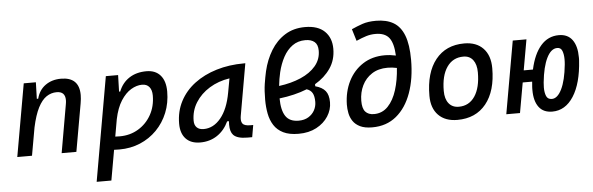

<svg xmlns="http://www.w3.org/2000/svg" viewBox="-56 -941 4214 1364"><g transform="rotate(-5 2051.0 -258.5)"><path d="M36.6 0 127.9 -517.6H214.4L210.9 -399.9H220.7Q236.3 -460.9 282.7 -494.1Q329.1 -527.3 394 -527.3Q523.9 -527.3 523.9 -399.9Q523.9 -373 518.1 -340.3L458 0H353L413.1 -344.2Q416 -359.9 416 -373Q416 -434.6 355 -434.6Q315.9 -434.6 282.5 -412.4Q249 -390.1 222.4 -338.4Q195.8 -286.6 176.8 -198.7L141.6 0Z M688 224.6H583L713.4 -517.6H800.8L797.4 -399.9H805.7Q829.6 -460.9 880.6 -494.1Q931.6 -527.3 1003.4 -527.3Q1067.4 -527.3 1102.8 -486.6Q1138.2 -445.8 1138.2 -371.1Q1138.2 -289.6 1110.1 -220.2Q1082 -150.9 1031.2 -99.1Q980.5 -47.4 912.4 -18.8Q844.2 9.8 764.2 9.8Q745.6 9.8 726.1 8.8ZM742.7 -84Q758.3 -83 774.9 -83Q848.6 -83 907.2 -118.2Q965.8 -153.3 999.8 -214.1Q1033.7 -274.9 1033.7 -351.6Q1033.7 -391.1 1015.6 -412.8Q997.6 -434.6 964.4 -434.6Q925.3 -434.6 885.5 -410.9Q845.7 -387.2 813.2 -336.7Q780.8 -286.1 764.2 -206.1Z M1341.3 10.3Q1274.9 10.3 1238.8 -27.8Q1202.6 -65.9 1202.6 -135.3Q1202.6 -223.1 1240 -294.7Q1277.3 -366.2 1344.7 -417Q1412.1 -467.8 1502.4 -495.1Q1592.8 -522.5 1698.7 -522.5H1708.5L1644 -154.8Q1641.6 -141.6 1641.6 -130.4Q1641.6 -109.9 1650.4 -98.1Q1663.1 -80.6 1706.1 -80.6H1726.1L1711.4 4.9H1676.8Q1605 4.9 1577.6 -23.9Q1555.7 -47.4 1555.7 -97.7Q1555.7 -109.4 1556.6 -122.6H1543.9Q1514.2 -59.1 1461.7 -24.4Q1409.2 10.3 1341.3 10.3ZM1373 -82.5Q1443.4 -82.5 1495.6 -146Q1547.9 -209.5 1568.8 -325.7L1586.9 -425.3Q1506.8 -413.1 1443.6 -374.3Q1380.4 -335.4 1343.8 -277.1Q1307.1 -218.8 1307.1 -147.5Q1307.1 -116.2 1324.5 -99.4Q1341.8 -82.5 1373 -82.5Z M2189 -331.1V-316.4Q2238.3 -303.2 2261 -275.1Q2283.7 -247.1 2283.7 -194.3Q2283.7 -141.1 2253.9 -94.5Q2224.1 -47.9 2169.9 -19Q2115.7 9.8 2042.5 9.8Q1976.1 9.8 1933.6 -11.2Q1891.1 -32.2 1867.7 -68.8Q1844.2 -105.5 1835.2 -152.6Q1826.2 -199.7 1826.2 -252Q1826.2 -317.9 1833.5 -365.2Q1840.8 -412.6 1850.1 -453.6Q1869.1 -534.7 1908.9 -599.9Q1948.7 -665 2009.8 -703.4Q2070.8 -741.7 2153.3 -741.7Q2244.6 -741.7 2292.5 -695.3Q2340.3 -648.9 2340.3 -570.8Q2340.3 -491.2 2299.3 -431.4Q2258.3 -371.6 2189 -331.1ZM1933.6 -340.8Q2020.5 -352.1 2088.9 -381.6Q2157.2 -411.1 2196.5 -457.8Q2235.8 -504.4 2235.8 -566.4Q2235.8 -609.9 2212.2 -629.4Q2188.5 -648.9 2147 -648.9Q2093.8 -648.9 2054.7 -620.6Q2015.6 -592.3 1989.7 -544.4Q1963.9 -496.6 1949.7 -437.5Q1944.3 -414.6 1940.2 -390.1Q1936 -365.7 1933.6 -340.8ZM2126.5 -300.3Q2082.5 -282.7 2032.7 -270.8Q1982.9 -258.8 1929.2 -252.4Q1929.7 -168 1958 -125.5Q1986.3 -83 2050.8 -83Q2091.8 -83 2120.6 -100.6Q2149.4 -118.2 2164.6 -146.2Q2179.7 -174.3 2179.7 -206.1Q2179.7 -246.6 2167.2 -268.8Q2154.8 -291 2126.5 -300.3Z M2567.9 9.8Q2514.6 9.8 2481.4 -6.3Q2448.2 -22.5 2430.7 -48.6Q2413.1 -74.7 2407 -106Q2400.9 -137.2 2401.4 -167.5Q2403.3 -259.8 2440.2 -333.3Q2477.1 -406.7 2543.5 -449.7Q2609.9 -492.7 2699.7 -492.7Q2738.3 -492.7 2778.8 -483.9Q2774.9 -571.8 2744.9 -610.6Q2714.8 -649.4 2647.9 -649.4Q2612.3 -649.4 2581.1 -639.6Q2549.8 -629.9 2509.8 -612.3L2483.9 -697.3Q2522.5 -714.8 2562 -728.5Q2601.6 -742.2 2659.2 -742.2Q2733.4 -742.2 2783.2 -713.1Q2833 -684.1 2858.4 -618.7Q2883.8 -553.2 2883.8 -444.8Q2883.8 -311 2846.9 -208.5Q2810.1 -106 2739.7 -48.1Q2669.4 9.8 2567.9 9.8ZM2778.3 -395.5Q2744.6 -402.8 2712.4 -402.8Q2646 -402.8 2600.1 -373Q2554.2 -343.3 2530.3 -293.9Q2506.3 -244.6 2505.9 -185.5Q2505.4 -130.9 2526.6 -106.9Q2547.9 -83 2587.9 -83Q2647.5 -83 2688 -125.5Q2728.5 -168 2750.7 -239Q2772.9 -310.1 2778.3 -395.5Z M3174.8 9.8Q3088.4 9.8 3039.8 -39.8Q2991.2 -89.4 2991.2 -177.7Q2991.2 -342.8 3064.9 -435.1Q3138.7 -527.3 3269.5 -527.3Q3356 -527.3 3404.5 -476.6Q3453.1 -425.8 3453.1 -335Q3453.1 -172.4 3379.6 -81.3Q3306.2 9.8 3174.8 9.8ZM3192.9 -82.5Q3266.1 -82.5 3307.4 -143.8Q3348.6 -205.1 3348.6 -314Q3348.6 -370.6 3324.2 -402.6Q3299.8 -434.6 3255.4 -434.6Q3180.2 -434.6 3137.9 -373.5Q3095.7 -312.5 3095.7 -203.6Q3095.7 -146.5 3121.3 -114.5Q3147 -82.5 3192.9 -82.5Z M3851.6 9.8Q3788.1 9.8 3755.9 -33.4Q3723.6 -76.7 3723.6 -154.8Q3723.6 -160.2 3723.6 -166Q3723.6 -171.9 3724.1 -177.7Q3725.1 -196.8 3727.1 -214.8H3659.7L3621.6 0H3523.9L3615.2 -517.6H3712.9L3674.3 -299.8H3740.2Q3763.7 -408.7 3815.4 -468Q3867.2 -527.3 3944.3 -527.3Q4007.8 -527.3 4040.3 -482.7Q4072.8 -438 4072.8 -357.4Q4072.8 -352.1 4072.8 -346.7Q4072.8 -340.8 4072.3 -335Q4062 -172.4 4003.4 -81.3Q3944.8 9.8 3851.6 9.8ZM3856.4 -80.1Q3896.5 -80.1 3926.8 -141.6Q3957 -203.1 3968.3 -314.5Q3969.2 -324.2 3969.7 -333.7Q3970.2 -343.3 3970.2 -352.5Q3970.2 -387.7 3960.7 -412.6Q3951.2 -437.5 3925.3 -437.5Q3880.9 -437.5 3850.1 -375.2Q3819.3 -313 3808.1 -202.1Q3807.6 -192.9 3807.1 -183.6Q3806.2 -174.3 3806.2 -165.5Q3806.2 -129.9 3816.4 -105Q3826.7 -80.1 3856.4 -80.1Z"/></g></svg>

Font: CaskaydiaCove NFP
Style: Italic
Weight: 400
Italic angle: -10°
Designer: Aaron Bell
Foundry: Saja Typeworks
Version: Version 2111.001; VTT 6.35;Nerd Fonts 3.1.1